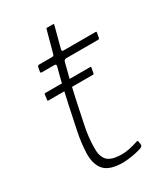

<svg xmlns="http://www.w3.org/2000/svg" viewBox="-150 -645 622 714"><g transform="rotate(-30 161.0 -288.0)"><path d="M38 -339Q36 -339 36 -340.5Q36 -342 36 -343L39 -365Q39 -367 40 -368Q41 -369 43 -369H236Q238 -369 238.5 -368Q239 -367 239 -365L235 -343Q235 -342 234 -340.5Q233 -339 232 -339ZM166 0Q108 0 85.5 -25Q63 -50 64 -96Q65 -139 75 -187Q85 -235 96 -287Q104 -324 112.5 -360.5Q121 -397 131 -433Q133 -442 125 -442H68Q67 -442 66 -444Q65 -446 65 -446L69 -468Q69 -468 71 -470Q73 -472 74 -472H131Q135 -472 137.5 -473.5Q140 -475 141 -480L166 -572Q167 -576 169 -576H195Q197 -576 198.5 -575Q200 -574 199 -572L175 -481Q174 -477 175 -474.5Q176 -472 180 -472H319Q321 -472 321.5 -471Q322 -470 322 -468L318 -446Q318 -446 316.5 -444Q315 -442 313 -442H174Q172 -442 168.5 -440Q165 -438 164 -433Q154 -396 145 -358.5Q136 -321 128 -283Q119 -239 109 -192Q99 -145 99 -100Q98 -65 114.5 -47Q131 -29 177 -29Q193 -29 209.5 -32.5Q226 -36 245 -42Q249 -44 250.5 -43.5Q252 -43 253 -40L255 -25Q256 -19 246 -14Q235 -10 218 -6.5Q201 -3 186 -1.5Q171 0 166 0Z"/></g></svg>

Font: Glory Thin Thin
Style: Italic
Weight: 250
Italic angle: -12°
Version: Version 1.011